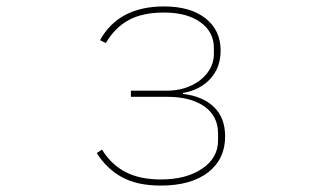

<svg xmlns="http://www.w3.org/2000/svg" viewBox="-20 -564 1040 597"><path d="M281 -88 297 -99Q326 -52 370.5 -29Q415 -6 480 -6Q559 -6 608.5 -39.5Q658 -73 658 -127V-149Q658 -203 615.5 -233Q573 -263 499 -263H387V-282H498Q540 -282 573.5 -297.5Q607 -313 626 -339Q645 -365 645 -396V-415Q645 -465 603 -495Q561 -525 490 -525Q423 -525 380 -501.5Q337 -478 309 -430L291 -439Q349 -544 490 -544Q572 -544 619 -507Q666 -470 666 -407Q666 -354 634 -319Q602 -284 549 -275V-272Q610 -265 645 -231.5Q680 -198 680 -140Q680 -69 627 -28Q574 13 480 13Q406 13 358.5 -13.5Q311 -40 281 -88Z"/></svg>

Font: IBM Plex Sans JP Thin
Style: Regular
Weight: 100
Designer: Mike Abbink; Paul van der Laan; Pieter van Rosmalen; Wujin Sim; Yejin Wi; Jinhee Kim; Boomi Park; Yona Kim; Kichan Ma
Foundry: Sandoll Inc.
Version: Version 1.001